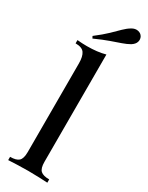

<svg xmlns="http://www.w3.org/2000/svg" viewBox="-253 -1029 827 1071"><g transform="rotate(30 160.5 -494.0)"><path d="M201 -784V-93Q201 -51 217.5 -36Q234 -21 273 -21V0Q256 -1 220 -2.5Q184 -4 148 -4Q112 -4 75.5 -2.5Q39 -1 21 0V-21Q60 -21 76.5 -36Q93 -51 93 -93V-664Q93 -709 78 -730.5Q63 -752 21 -752V-773Q53 -770 83 -770Q116 -770 146 -773.5Q176 -777 201 -784ZM248 -979Q268 -991 287.5 -987Q307 -983 316 -967Q324 -952 319 -934.5Q314 -917 292 -903Q271 -891 243.5 -881.5Q216 -872 179 -859Q142 -846 89 -822L82 -835Q129 -871 157.5 -898.5Q186 -926 206 -946Q226 -966 248 -979Z"/></g></svg>

Font: Playfair Display Medium
Style: Regular
Weight: 500
Designer: Claus Eggers Sørensen
Foundry: Claus Eggers Sørensen
Version: Version 1.203